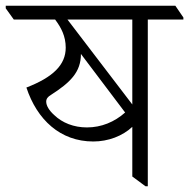

<svg xmlns="http://www.w3.org/2000/svg" viewBox="-53 -643 659 669"><path d="M272 -150C324 -150 374 -169 408 -201V-28L454 6H462V-575H586V-582L558 -623H-33V-614L-5 -575H139C160 -547 176 -517 176 -477C176 -417 132 -374 39 -338C76 -226 157 -150 272 -150ZM182 -575H408V-279ZM136 -242C118 -258 108 -275 108 -289C108 -299 114 -306 124 -312C191 -355 229 -391 229 -455L383 -251C346 -218 300 -199 250 -199C204 -199 164 -215 136 -242Z"/></svg>

Font: Noto Serif Devanagari Light
Style: Regular
Weight: 300
Designer: Universal Thirst, Indian Type Foundry and the Monotype Design Team
Foundry: Monotype Imaging Inc.
Version: Version 2.004